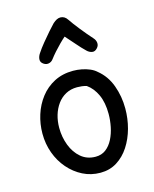

<svg xmlns="http://www.w3.org/2000/svg" viewBox="-123 -913 801 998"><g transform="rotate(-15 277.5 -414.0)"><path d="M291 -546Q314 -546 337 -541.5Q360 -537 380 -528.5Q400 -520 414 -507Q460 -470 481.5 -411Q503 -352 503 -287Q503 -232 489 -180.5Q475 -129 448 -87.5Q421 -46 382 -21.5Q343 3 293 3Q242 3 198.5 -19Q155 -41 122 -79Q89 -117 71 -166.5Q53 -216 53 -271Q53 -323 68.5 -372Q84 -421 114.5 -460.5Q145 -500 189.5 -523Q234 -546 291 -546ZM145 -278Q145 -228 162 -183.5Q179 -139 211.5 -111.5Q244 -84 290 -84Q322 -84 345 -101.5Q368 -119 383 -148.5Q398 -178 405 -213Q412 -248 412 -282Q412 -343 392.5 -385.5Q373 -428 340 -451Q327 -455 314.5 -456.5Q302 -458 289 -458Q255 -458 228 -443.5Q201 -429 182.5 -403.5Q164 -378 154.5 -346Q145 -314 145 -278ZM204 -632Q194 -618 177.5 -615.5Q161 -613 146 -627Q136 -637 138 -651.5Q140 -666 149 -679Q164 -702 185 -727.5Q206 -753 226 -776Q246 -799 258 -811Q269 -821 279 -826Q289 -831 299 -831Q310 -831 319.5 -825.5Q329 -820 336 -809Q352 -785 381.5 -748Q411 -711 438 -681Q449 -669 450.5 -654Q452 -639 441 -627Q428 -612 412.5 -615Q397 -618 385 -630Q365 -649 340.5 -677.5Q316 -706 295 -729Q282 -718 265 -701Q248 -684 232 -666Q216 -648 204 -632Z"/></g></svg>

Font: Playpen Sans
Style: Regular
Weight: 400
Designer: Laura Meseguer, Veronika Burian, José Scaglione, Kostas Bartsokas, Vera Evstafieva, Tom Grace, Yorlmar Campos
Foundry: TypeTogether
Version: Version 2.000